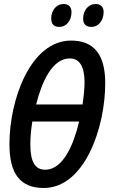

<svg xmlns="http://www.w3.org/2000/svg" viewBox="-20 -926 563 956"><path d="M436 -792C469 -792 496 -823 496 -866C496 -892 481 -906 457 -906C417 -906 394 -871 394 -833C394 -806 408 -792 436 -792ZM276 -792C310 -792 336 -823 336 -866C336 -892 321 -906 298 -906C257 -906 235 -871 235 -833C235 -806 249 -792 276 -792ZM198 10C401 10 504 -290 504 -512C504 -654 448 -724 334 -724C133 -724 27 -432 27 -208C27 -59 82 10 198 10ZM160 -406C188 -518 240 -635 327 -635C375 -635 401 -597 401 -516C401 -485 397 -447 391 -406ZM205 -81C157 -81 131 -116 131 -207C131 -239 134 -277 141 -321H374C347 -207 295 -81 205 -81Z"/></svg>

Font: Noto Sans UI Condensed Medium
Style: Italic
Weight: 500
Width: 3
Italic angle: -12°
Designer: Monotype Design Team
Foundry: Monotype Imaging Inc.
Version: Version 1.901